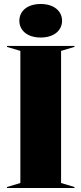

<svg xmlns="http://www.w3.org/2000/svg" viewBox="-20 -942 408 962"><path d="M15 0H353V-5L286 -25V-687L353 -707V-712H15V-707L82 -687V-25L15 -5ZM77 -838C77 -791 115 -754 184 -754C252 -754 291 -791 291 -838C291 -885 252 -922 184 -922C115 -922 77 -885 77 -838Z"/></svg>

Font: Nyght Serif Dark
Style: Regular
Weight: 800
Designer: Maksym Kobuzan
Version: Version 0.410;Glyphs 3.1.2 (3151)